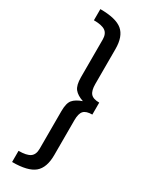

<svg xmlns="http://www.w3.org/2000/svg" viewBox="-249 -879 820 1057"><g transform="rotate(30 161.0 -350.0)"><path d="M45 -836Q145 -836 186 -801.5Q227 -767 227 -687V-465Q227 -423 242.5 -405Q258 -387 297 -387V-311Q258 -311 242.5 -294Q227 -277 227 -235V-13Q227 67 186 101.5Q145 136 45 136V65Q96 65 118 49.5Q140 34 140 -3V-242Q140 -293 157.5 -314Q175 -335 215 -349Q176 -362 158 -384.5Q140 -407 140 -458V-697Q140 -734 118 -749.5Q96 -765 45 -765Z"/></g></svg>

Font: Fira Sans
Style: Regular
Weight: 400
Designer: Carrois Corporate & Edenspiekermann AG
Foundry: Carrois Corporate GbR & Edenspiekermann AG
Version: Version 4.106;PS 004.106;hotconv 1.0.70;makeotf.lib2.5.58329